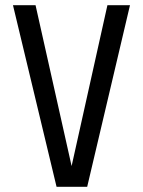

<svg xmlns="http://www.w3.org/2000/svg" viewBox="-20 -720 551 740"><path d="M198 0 30 -700H117L256 -80L394 -700H481L316 0Z"/></svg>

Font: Homenaje
Style: Regular
Weight: 400
Designer: Constanza Artigas Preller, Agustina Mingote
Foundry: Constanza Artigas Preller, Agustina Mingote
Version: Version 1.100